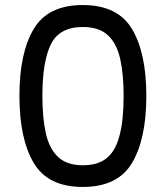

<svg xmlns="http://www.w3.org/2000/svg" viewBox="-20 -733 656 761"><path d="M308 8Q447 8 503.5 -87.5Q560 -183 560 -353Q560 -522 503.5 -617.5Q447 -713 308 -713Q170 -713 113.5 -618Q57 -523 57 -353Q57 -183 113.5 -87.5Q170 8 308 8ZM308 -78Q245 -78 210 -111Q175 -144 161.5 -205.5Q148 -267 148 -353Q148 -490 182 -558Q216 -626 308 -626Q373 -626 408 -593Q443 -560 456.5 -499Q470 -438 470 -353Q470 -166 409 -112Q375 -78 308 -78Z"/></svg>

Font: Ulagadi Sans
Style: Regular
Weight: 400
Designer: Ninad Kale (Devanagari), Jonny Pinhorn (Latin)
Foundry: Indian Type Foundry
Version: Version 3.01;March 29, 2020;FontCreator 12.0.0.2522 64-bit; 